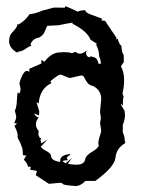

<svg xmlns="http://www.w3.org/2000/svg" viewBox="-20 -623 484 642"><path d="M234.9 -72.3Q261.7 -72.3 264.6 -89.8Q267.6 -104 288.3 -115.7Q309.1 -127.4 311 -138.7L308.6 -139.2Q308.6 -153.3 313.5 -167.2Q318.4 -181.2 318.4 -187.5L314.5 -211.4L317.4 -228L314.5 -248.5L318.4 -292Q318.4 -320.3 292.5 -335Q280.8 -337.4 275.1 -343.3Q269.5 -349.1 266.4 -355.2Q263.2 -361.3 260.5 -366Q257.8 -370.6 251 -370.6L214.8 -362.3Q209.5 -362.3 197.5 -367.9Q185.5 -373.5 181.6 -373.5Q176.8 -373.5 162.8 -363Q148.9 -352.5 148.9 -350.1Q148.9 -347.2 152.3 -345.2Q112.8 -326.7 109.4 -276.9L102.1 -281.7L111.3 -250.5L110.4 -236.8L94.2 -243.7Q98.6 -232.9 109.4 -230Q100.1 -219.2 100.1 -207.5Q100.1 -195.8 109.4 -185.1L108.4 -176.3Q108.4 -168 112.3 -164.6L112.8 -162.1L118.2 -160.2L115.2 -155.8L118.2 -143.6L138.7 -156.2L116.2 -132.3L120.6 -127.4Q125.5 -123 132.1 -119.6Q138.7 -116.2 144.3 -112.1Q149.9 -107.9 150.9 -100.1Q152.8 -85.4 181.6 -81.5L181.2 -85.9Q181.2 -105 214.8 -107.9V-105Q203.1 -99.1 203.1 -93.8L207.5 -87.4Q189.5 -86.9 189.5 -83.5L199.2 -76.7L220.7 -94.7L207 -75.7Q218.8 -72.3 234.9 -72.3ZM231.9 -1Q192.4 -3.9 190.4 -7.8Q188.5 -11.7 179.2 -11.7L143.6 -8.3L99.6 -37.1L103.5 -51.3L80.6 -55.7L82.5 -62.5Q82.5 -65.9 79.1 -65.9L74.2 -64.9Q71.3 -77.6 59.6 -88.9L67.9 -103L56.6 -104Q56.6 -120.1 53.7 -129.9Q49.3 -143.6 41.5 -157.7Q38.6 -162.6 38.6 -167L39.1 -170.9Q39.1 -181.2 28.3 -202.1L37.1 -210L27.3 -211.4Q34.2 -224.1 34.2 -233.9L29.8 -252.9Q29.8 -254.4 30.8 -255.6Q31.7 -256.8 32.7 -260.3Q33.7 -263.7 34.9 -270.3Q36.1 -276.9 36.6 -289.6Q37.6 -314 40 -314L43.9 -310.1Q44.9 -310.1 46.9 -314.9Q48.8 -319.8 48.8 -326.7L44.9 -344.2Q47.9 -357.9 55.2 -372.1Q62.5 -386.2 70.3 -386.2Q74.2 -386.2 78.1 -382.3V-393.1L118.2 -410.6V-422.4L128.9 -416.5Q148.4 -443.4 173.8 -447.3L193.4 -448.7Q211.4 -448.7 220.2 -445.3L232.9 -449.7Q239.3 -443.4 248 -443.4Q256.3 -443.4 270.5 -454.1L267.6 -447.8Q267.6 -431.6 281.7 -431.6L282.2 -435.1Q294.9 -432.1 300 -429Q305.2 -425.8 310.1 -409.2L317.9 -410.6Q316.4 -423.3 311.5 -435.5Q311.5 -454.6 301.3 -474.1L304.2 -476.6L282.7 -490.2Q272.5 -518.1 222.2 -543.9L222.7 -547.4Q205.6 -544.9 176.3 -538.6L137.7 -536.6L129.9 -518.6Q126 -506.3 111.3 -497.6Q89.4 -494.6 81.5 -474.1L85.4 -470.2Q75.7 -467.3 64.2 -459Q52.7 -450.7 40 -450.2L38.1 -446.8Q10.3 -461.9 10.3 -485.8Q10.3 -495.1 14.2 -505.4Q16.1 -509.8 27.3 -521.7Q38.6 -533.7 38.6 -543.5L42 -541Q63.5 -553.2 79.1 -575.7Q98.1 -577.1 121.1 -587.4L160.2 -597.7L196.3 -597.2L199.2 -602.5L241.7 -583.5Q242.2 -587.9 265.1 -588.9Q265.6 -581.1 283.4 -574.5Q301.3 -567.9 321.8 -560.5L318.4 -555.2L331.5 -553.2L370.1 -495.6L366.7 -491.2L373.5 -493.2Q379.9 -472.2 385.7 -470.2Q387.7 -443.8 393.6 -439.9L394 -415.5L384.3 -401.4Q395 -382.3 395 -354Q395 -334 389.6 -309.6L393.6 -299.8Q391.1 -297.4 390.6 -269L384.8 -276.4V-272L396.5 -252.4L397.9 -238.8Q397.9 -222.2 390.6 -205.6V-180.2Q397 -168 397 -152.8L399.4 -145Q369.1 -127.4 366.2 -96.2Q363.3 -64.9 298.8 -18.1H265.6Q250 -1 231.9 -1Z"/></svg>

Font: Truetypewriter PolyglOTT
Style: Regular
Weight: 400
Designer: Sergey Beatoff a.k.a. Sam_T
Version: Version 3.76